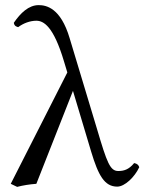

<svg xmlns="http://www.w3.org/2000/svg" viewBox="-20 -718 571 750"><path d="M524 -65C521 -74 515 -79 504 -81C483 -55 463 -50 442 -50C410 -50 398 -82 359 -214L252 -569C217 -687 161 -698 131 -698C92 -698 60 -667 34 -629C36 -616 44 -614 51 -612C71 -627 97 -637 122 -637C150 -637 189 -616 230 -478L243 -435L22 0L47 12C70 6 95 2 122 0L265 -363L336 -126C364 -33 388 11 438 11C467 11 506 -26 524 -65Z"/></svg>

Font: Libertinus Serif
Style: Regular
Weight: 400
Designer: Philipp H. Poll, Khaled Hosny
Foundry: Caleb Maclennan
Version: Version 7.050;RELEASE